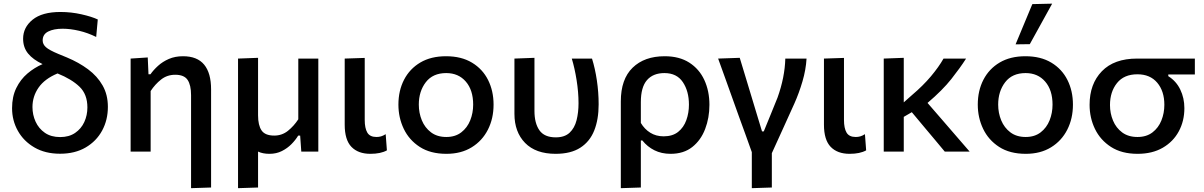

<svg xmlns="http://www.w3.org/2000/svg" viewBox="-20 -810 6434 1026"><path d="M301 11.5Q221.5 11.5 164 -22Q106.5 -55.5 75.5 -110.8Q44.5 -166 44.5 -232Q44.5 -293.5 67 -339.5Q89.5 -385.5 126.5 -417Q163.5 -448.5 207.5 -467.5Q156.5 -491.5 130 -524Q103.5 -556.5 103.5 -603Q103.5 -663.5 154.2 -704.8Q205 -746 303 -746Q360.5 -746 415.5 -733.5Q470.5 -721 502.5 -706L494 -612.5Q449.5 -634.5 402.8 -645.5Q356 -656.5 315 -656.5Q267 -656.5 237.5 -641.5Q208 -626.5 208 -594Q208 -573.5 225.5 -557.8Q243 -542 292.5 -521.5L337.5 -503Q401 -476.5 450.5 -439.8Q500 -403 528.2 -353.5Q556.5 -304 556.5 -239Q556.5 -169 525.8 -112.2Q495 -55.5 437.8 -22Q380.5 11.5 301 11.5ZM153.5 -238Q153.5 -196.5 170.2 -159.8Q187 -123 220 -100.2Q253 -77.5 301.5 -77.5Q349 -77.5 381.5 -99.8Q414 -122 430.5 -158Q447 -194 447 -236Q447 -306 405 -346.5Q363 -387 287.5 -417.5Q219 -389 186.2 -342Q153.5 -295 153.5 -238Z M1001 195.5V-301.5Q1001 -355.5 982.5 -383Q964 -410.5 916.5 -410.5Q873 -410.5 840.8 -385Q808.5 -359.5 785 -323.5V0H678V-497L769.5 -503L773.5 -413H784Q800 -436 824.5 -458.2Q849 -480.5 882.2 -495Q915.5 -509.5 958 -509.5Q1034 -509.5 1071 -464.5Q1108 -419.5 1108 -332.5V192Z M1252 195.5V-497L1359 -501V-194Q1359 -140.5 1377.8 -113Q1396.5 -85.5 1445.5 -85.5Q1487 -85.5 1518.8 -111Q1550.5 -136.5 1574 -172.5V-497H1681V0H1590Q1588.5 -21 1587 -42.5Q1585.5 -64 1584 -85.5H1573.5Q1559.5 -62 1537.5 -39.8Q1515.5 -17.5 1486.2 -2.8Q1457 12 1420 12Q1384 12 1359 0V192Z M1959 12Q1894 12 1858 -25.2Q1822 -62.5 1822 -144V-497L1929 -500.5V-169Q1929 -125 1942.8 -101.5Q1956.5 -78 1992 -78Q2004.5 -78 2016 -81.2Q2027.5 -84.5 2041 -93L2047.5 -6.5Q2014.5 12 1959 12Z M2365.5 12Q2280 12 2223 -25Q2166 -62 2137.5 -121.8Q2109 -181.5 2109 -251Q2109 -325.5 2139.2 -384Q2169.5 -442.5 2226.2 -476Q2283 -509.5 2363.5 -509.5Q2445.5 -509.5 2502.2 -475.2Q2559 -441 2588.2 -382.5Q2617.5 -324 2617.5 -251Q2617.5 -176.5 2587.2 -117Q2557 -57.5 2500.5 -22.8Q2444 12 2365.5 12ZM2365 -78Q2413 -78 2445 -102.8Q2477 -127.5 2492.8 -167Q2508.5 -206.5 2508.5 -251Q2508.5 -328.5 2469.2 -374Q2430 -419.5 2364.5 -419.5Q2293 -419.5 2255.5 -370.8Q2218 -322 2218 -251Q2218 -206.5 2234.2 -167Q2250.5 -127.5 2283.2 -102.8Q2316 -78 2365 -78Z M2949 12Q2843 12 2786 -46.2Q2729 -104.5 2729 -202V-497L2836 -501V-217.5Q2836 -151.5 2862.5 -113.8Q2889 -76 2950 -76Q2997.5 -76 3024 -101Q3050.5 -126 3061 -167.5Q3071.5 -209 3071.5 -258.5Q3071.5 -318 3061.2 -382Q3051 -446 3035.5 -497H3143.5Q3160 -444.5 3169.5 -380.5Q3179 -316.5 3179 -252.5Q3179 -172 3155.5 -112.8Q3132 -53.5 3081.2 -20.8Q3030.5 12 2949 12Z M3297.5 195.5V-268Q3297.5 -387 3360.5 -448.2Q3423.5 -509.5 3532 -509.5Q3610 -509.5 3663.2 -475.5Q3716.5 -441.5 3743.8 -382.5Q3771 -323.5 3771 -250Q3771 -180.5 3748.2 -120.8Q3725.5 -61 3679.5 -24.5Q3633.5 12 3563.5 12Q3515 12 3477 -7Q3439 -26 3412.5 -59.5H3404.5V192ZM3526.5 -81.5Q3574 -81.5 3603.8 -105.2Q3633.5 -129 3647.5 -167.8Q3661.5 -206.5 3661.5 -251Q3661.5 -322.5 3629 -371Q3596.5 -419.5 3530.5 -419.5Q3470 -419.5 3437.2 -381.8Q3404.5 -344 3404.5 -264.5V-153Q3424 -120 3454.8 -100.8Q3485.5 -81.5 3526.5 -81.5Z M3997.5 195.5V3Q3980.5 -44.5 3963 -93.2Q3945.5 -142 3928.5 -188L3897 -276Q3877.5 -331 3857.2 -387Q3837 -443 3817.5 -497L3933 -501Q3952 -438.5 3974.5 -364.2Q3997 -290 4017 -223.5L4052 -108H4061.5Q4080.5 -154 4098.5 -198.5Q4116.5 -243 4135 -288.5Q4174 -397.5 4176.5 -497H4290Q4286.5 -437 4268.2 -375Q4250 -313 4225 -257Q4195.5 -190.5 4164.8 -124Q4134 -57.5 4104.5 8.5V192Z M4520 12Q4455 12 4419 -25.2Q4383 -62.5 4383 -144V-497L4490 -500.5V-169Q4490 -125 4503.8 -101.5Q4517.5 -78 4553 -78Q4565.5 -78 4577 -81.2Q4588.5 -84.5 4602 -93L4608.5 -6.5Q4575.5 12 4520 12Z M4702.5 0V-497L4809.5 -501V-263L4853.5 -302Q4912.5 -352 4954.5 -402Q4996.5 -452 5022 -497H5142.5Q5111 -447.5 5063.8 -387.8Q5016.5 -328 4936.5 -260L5014.5 -170Q5048 -131 5086.2 -87Q5124.5 -43 5161.5 0H5028.5Q5001.5 -32.5 4976 -63Q4950.5 -93.5 4923.5 -125.5L4852.5 -210.5L4809.5 -185.5V0Z M5461.5 12Q5376 12 5319 -25Q5262 -62 5233.5 -121.8Q5205 -181.5 5205 -251Q5205 -325.5 5235.2 -384Q5265.5 -442.5 5322.2 -476Q5379 -509.5 5459.5 -509.5Q5541.5 -509.5 5598.2 -475.2Q5655 -441 5684.2 -382.5Q5713.5 -324 5713.5 -251Q5713.5 -176.5 5683.2 -117Q5653 -57.5 5596.5 -22.8Q5540 12 5461.5 12ZM5461 -78Q5509 -78 5541 -102.8Q5573 -127.5 5588.8 -167Q5604.5 -206.5 5604.5 -251Q5604.5 -328.5 5565.2 -374Q5526 -419.5 5460.5 -419.5Q5389 -419.5 5351.5 -370.8Q5314 -322 5314 -251Q5314 -206.5 5330.2 -167Q5346.5 -127.5 5379.2 -102.8Q5412 -78 5461 -78ZM5407 -573Q5451.5 -679.5 5496.5 -788L5602.5 -790.5Q5572 -735 5542.2 -681.2Q5512.5 -627.5 5483 -574Z M6059 12Q5974 12 5917 -24.8Q5860 -61.5 5831.2 -121Q5802.5 -180.5 5802.5 -250Q5802.5 -361.5 5868 -429.2Q5933.5 -497 6056.5 -497H6365V-412H6223V-403Q6265.5 -376.5 6287.2 -331.2Q6309 -286 6309 -232Q6309 -163.5 6279.2 -108.2Q6249.5 -53 6193.5 -20.5Q6137.5 12 6059 12ZM6058.5 -78Q6106.5 -78 6138.5 -102.5Q6170.5 -127 6186.2 -166.2Q6202 -205.5 6202 -250Q6202 -323 6164 -368Q6126 -413 6058 -413Q5986.5 -413 5949 -366.2Q5911.5 -319.5 5911.5 -248.5Q5911.5 -204.5 5927.8 -165.5Q5944 -126.5 5976.8 -102.2Q6009.5 -78 6058.5 -78Z"/></svg>

Font: Commissioner Medium
Style: Regular
Weight: 500
Designer: Kostas Bartsokas
Foundry: Kostas Bartsokas
Version: Version 1.000; ttfautohint (v1.8.3)